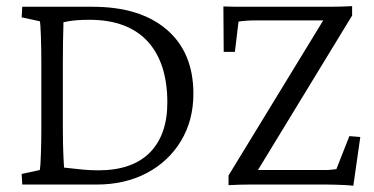

<svg xmlns="http://www.w3.org/2000/svg" viewBox="-20 -595 1207 619"><path d="M51.8 -573.2H278.3Q431.6 -573.2 517.6 -499.5Q603.5 -425.8 603.5 -293Q603.5 -207 563.5 -140.6Q523.4 -74.2 453.1 -37.1Q382.8 0 291 0H51.8L49.8 -34.2L108.4 -46.9Q110.4 -56.6 111.8 -97.2Q113.3 -137.7 113.3 -188.5V-383.8Q113.3 -440.4 111.8 -480Q110.4 -519.5 108.4 -526.4L49.8 -539.1ZM184.6 -523.4Q184.6 -513.7 184.1 -499.5Q183.6 -485.4 183.1 -458.5Q182.6 -431.6 182.6 -383.8V-188.5Q182.6 -158.2 183.1 -132.8Q183.6 -107.4 184.6 -87.9Q185.5 -68.4 186.5 -54.7Q220.7 -50.8 246.1 -48.3Q271.5 -45.9 296.9 -45.9Q406.2 -45.9 462.9 -103Q519.5 -160.2 519.5 -264.6Q519.5 -327.1 503.9 -376.5Q488.3 -425.8 457 -460.4Q425.8 -495.1 378.4 -513.2Q331.1 -531.2 267.6 -531.2Q248 -531.2 227.5 -529.8Q207 -528.3 184.6 -523.4ZM1119.1 3.9Q1103.5 2 1089.4 1.5Q1075.2 1 1062.5 0.5Q1049.8 0 1035.2 0H784.2Q765.6 0 750 0.5Q734.4 1 716.8 2V-29.3L1040 -558.6L1043 -529.3H808.6Q790 -529.3 775.9 -528.3Q761.7 -527.3 749 -525.4L737.3 -427.7H701.2L700.2 -574.2Q721.7 -573.2 740.2 -573.2Q758.8 -573.2 777.3 -573.2H1041Q1059.6 -573.2 1078.1 -573.7Q1096.7 -574.2 1115.2 -575.2V-544.9L792 -14.6V-46.9H1030.3Q1040 -46.9 1048.8 -47.9Q1057.6 -48.8 1064.5 -49.8L1106.4 -156.2L1141.6 -153.3Z"/></svg>

Font: Crimson Pro Light
Style: Regular
Weight: 300
Designer: Jacques Le Bailly
Foundry: Baron von Fonthausen
Version: Version 1.003